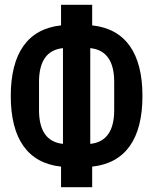

<svg xmlns="http://www.w3.org/2000/svg" viewBox="-20 -749 640 802"><path d="M235 33H365V-53C504 -68 575 -169 575 -348C575 -527 504 -628 365 -643V-729H235V-643C96 -628 25 -527 25 -348C25 -169 96 -68 235 -53ZM243 -148C175 -155 143 -204 143 -289V-407C143 -492 175 -541 243 -548ZM357 -548C425 -541 457 -492 457 -407V-289C457 -204 425 -155 357 -148Z"/></svg>

Font: IBM Mono SemiBold
Style: Regular
Weight: 600
Monospace: yes
Designer: Mike Abbink, Paul van der Laan, Pieter van Rosmalen
Foundry: Bold Monday
Version: Version 2.3